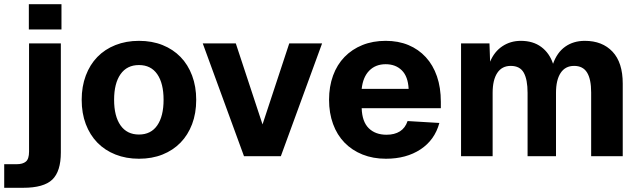

<svg xmlns="http://www.w3.org/2000/svg" viewBox="-23 -742 3044 912"><path d="M-3 150V38H56Q85 38 100 25.5Q115 13 115 -22V-536H266V-18Q266 72 225.5 111Q185 150 87 150ZM114 -602V-722H269V-602Z M637 12Q576 12 525.5 -8Q475 -28 439.5 -64.5Q404 -101 384.5 -152.5Q365 -204 365 -268Q365 -331 384.5 -383Q404 -435 439.5 -471.5Q475 -508 525.5 -528Q576 -548 637 -548Q699 -548 749 -528Q799 -508 834.5 -471.5Q870 -435 889.5 -383Q909 -331 909 -268Q909 -204 889.5 -152.5Q870 -101 834.5 -64.5Q799 -28 749 -8Q699 12 637 12ZM637 -103Q694 -103 724 -146.5Q754 -190 754 -268Q754 -346 724 -389.5Q694 -433 637 -433Q580 -433 549.5 -389.5Q519 -346 519 -268Q519 -190 549.5 -146.5Q580 -103 637 -103Z M1136 0 940 -536H1097L1224 -151L1351 -536H1507L1311 0Z M1810 12Q1749 12 1699 -8Q1649 -28 1613.5 -64.5Q1578 -101 1559 -153Q1540 -205 1540 -268Q1540 -331 1559 -383Q1578 -435 1613.5 -471.5Q1649 -508 1698.5 -528Q1748 -548 1809 -548Q1869 -548 1917 -528Q1965 -508 1999.5 -470.5Q2034 -433 2052.5 -379.5Q2071 -326 2071 -258V-228H1695Q1697 -164 1728.5 -133Q1760 -102 1813 -102Q1851 -102 1876.5 -118Q1902 -134 1913 -167L2064 -158Q2042 -77 1974.5 -32.5Q1907 12 1810 12ZM1918 -320Q1915 -379 1885.5 -408Q1856 -437 1809 -437Q1761 -437 1731 -406.5Q1701 -376 1695 -320Z M2167 0V-536H2302L2305 -449Q2325 -497 2363.5 -522.5Q2402 -548 2451 -548Q2509 -548 2548 -519Q2587 -490 2604 -439Q2623 -493 2662 -520.5Q2701 -548 2755 -548Q2838 -548 2886.5 -496.5Q2935 -445 2935 -345V0H2785V-303Q2785 -366 2765.5 -397.5Q2746 -429 2704 -429Q2662 -429 2640 -395.5Q2618 -362 2618 -301V0H2483V-301Q2483 -364 2465 -396.5Q2447 -429 2403 -429Q2361 -429 2339 -395.5Q2317 -362 2317 -301V0Z"/></svg>

Font: Geist
Style: Bold
Weight: 400
Designer: Basement.studio, Andrés Briganti, Mateo Zaragoza
Foundry: Basement.studio, Vercel, Andrés Briganti, Guido Ferreyra, Mateo Zaragoza
Version: Version 1.401